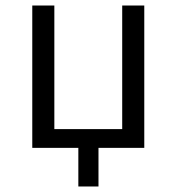

<svg xmlns="http://www.w3.org/2000/svg" viewBox="-20 -536 640 696"><path d="M97 -516H177V-68H423V-516H503V0H337V140H264V0H97Z"/></svg>

Font: iA Writer Duo V
Style: Regular
Weight: 400
Designer: Mike Abbink, Paul van der Laan, Pieter van Rosmalen, Oliver Reichenstein
Foundry: Information Architects Inc.
Version: Version 2.000